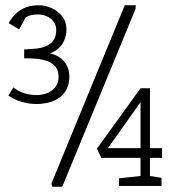

<svg xmlns="http://www.w3.org/2000/svg" viewBox="-20 -711 649 731"><path d="M118 -315Q100 -315 81.5 -318.5Q63 -322 45.5 -329Q28 -336 12 -347L31 -378Q50 -363 73 -356Q96 -349 120 -349Q136 -349 151 -353.5Q166 -358 178 -367Q190 -376 196.5 -389Q203 -402 203 -419Q203 -442 191.5 -456.5Q180 -471 161 -478Q142 -485 121 -487Q100 -489 81 -489H72V-523H80Q98 -524 118 -526Q138 -528 155.5 -535.5Q173 -543 183.5 -557.5Q194 -572 194 -597Q194 -615 184 -628.5Q174 -642 158 -649Q142 -656 124 -656Q111 -656 99 -653.5Q87 -651 78 -645L53 -599L13 -623Q26 -646 42.5 -661Q59 -676 80 -683.5Q101 -691 128 -691Q153 -691 177 -680Q201 -669 217 -648.5Q233 -628 233 -598Q233 -578 225.5 -559.5Q218 -541 203.5 -527.5Q189 -514 170 -508Q189 -504 206 -493Q223 -482 233.5 -463.5Q244 -445 244 -420Q244 -392 233.5 -371.5Q223 -351 205 -338.5Q187 -326 164.5 -320.5Q142 -315 118 -315ZM433 -3V-32L515 -41V-110H366L349 -145L515 -375H551V-147H597V-110H551V-41L595 -34V-3ZM391 -147H515V-322ZM179 0 176 -13 455 -691H497L496 -677L217 0Z"/></svg>

Font: Kreon Light Light
Style: Regular
Weight: 300
Version: Version 2.002